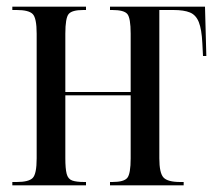

<svg xmlns="http://www.w3.org/2000/svg" viewBox="-20 -556 652 576"><path d="M17 0V-10H30Q66 -10 78 -22Q90 -34 90 -81V-455Q90 -502 78 -514Q66 -526 30 -526H17V-536H238V-526H230Q196 -526 186 -514Q176 -502 176 -455V-280H372V-455Q372 -502 362 -514Q352 -526 317 -526H310V-536H595L599 -388H589L587 -427Q585 -468 576.5 -489.5Q568 -511 550 -518.5Q532 -526 500 -526H458V-81Q458 -37 470.5 -23.5Q483 -10 521 -10H531V0H310V-10H317Q352 -10 362 -22.5Q372 -35 372 -81V-270H176V-81Q176 -50 180 -34.5Q184 -19 196.5 -14.5Q209 -10 233 -10H238V0Z"/></svg>

Font: Noto Serif Display ExtraCondensed
Style: Regular
Weight: 400
Width: 2
Designer: Monotype Design Team
Foundry: Monotype Imaging Inc.
Version: Version 2.009